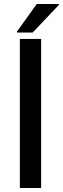

<svg xmlns="http://www.w3.org/2000/svg" viewBox="-20 -937 313 957"><path d="M65 -780V-775H143L273 -912V-917H163ZM79 -743V0H185V-743Z"/></svg>

Font: Saira UNSAM Medium
Style: Regular
Weight: 500
Designer: Hector Gatti with collaboration of the Omnibus-Type team
Foundry: Omnibus-Type
Version: Version 0.072;PS 000.072;hotconv 1.0.88;makeotf.lib2.5.64775